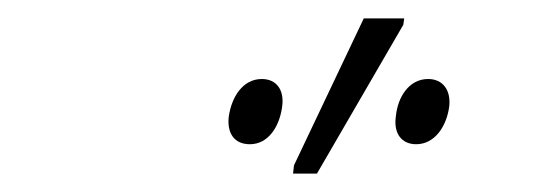

<svg xmlns="http://www.w3.org/2000/svg" viewBox="-20 -795 597 209"><path d="M299 -606H325L419 -768L420 -775H376L300 -615ZM252 -638C272 -638 284 -657 287 -678C290 -697 281 -709 265 -709C244 -709 232 -689 229 -668C227 -650 235 -638 252 -638ZM433 -638C453 -638 466 -657 469 -679C471 -697 462 -709 446 -709C425 -709 413 -689 411 -669C408 -650 417 -638 433 -638Z"/></svg>

Font: Noto Sans SemiCondensed ExtraLight
Style: Italic
Weight: 200
Width: 4
Italic angle: -12°
Designer: Monotype Design Team
Foundry: Monotype Imaging Inc.
Version: Version 2.013